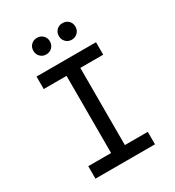

<svg xmlns="http://www.w3.org/2000/svg" viewBox="-211 -1019 1037 1140"><g transform="rotate(-30 308.0 -449.0)"><path d="M260.5 0V-700H355V0ZM104 0V-85.5H512V0ZM104 -614.5V-700H512V-614.5ZM220.5 -784.5Q196.5 -784.5 180.2 -801Q164 -817.5 164 -841.5Q164 -866 180.2 -882Q196.5 -898 220.5 -898Q245 -898 261.2 -882Q277.5 -866 277.5 -841.5Q277.5 -817.5 261.2 -801Q245 -784.5 220.5 -784.5ZM395.5 -784.5Q371.5 -784.5 355.2 -801Q339 -817.5 339 -841.5Q339 -866 355.2 -882Q371.5 -898 395.5 -898Q420 -898 436.2 -882Q452.5 -866 452.5 -841.5Q452.5 -817.5 436.2 -801Q420 -784.5 395.5 -784.5Z"/></g></svg>

Font: Overpass Mono Medium
Style: Regular
Weight: 500
Monospace: yes
Designer: Delve Withrington, Dave Bailey
Foundry: Delve Fonts LLC
Version: Version 4.000